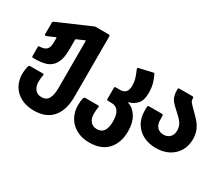

<svg xmlns="http://www.w3.org/2000/svg" viewBox="-128 -911 1727 1481"><g transform="rotate(30 735.0 -171.0)"><path d="M51 30Q51 -8 61 -45Q63 -50 65.5 -52.5Q68 -55 73 -55H188Q198 -55 196 -44Q190 -14 190 16Q190 58 210.5 83.5Q231 109 269 109Q311 109 329.5 76.5Q348 44 348 -20V-435Q348 -438 346 -439.5Q344 -441 340 -439L276 -411Q272 -409 272 -403V-315Q272 -237 248 -194Q224 -151 179 -135Q134 -119 62 -121Q51 -121 51 -132V-212Q51 -218 53.5 -220Q56 -222 63 -222Q103 -223 122 -241.5Q141 -260 141 -307V-343Q141 -347 138.5 -348Q136 -349 133 -347L69 -319Q63 -317 60 -317Q51 -317 51 -327V-427Q51 -438 60 -442L337 -562Q339 -563 346.5 -566.5Q354 -570 360 -570H476Q488 -570 488 -559V-20Q488 98 432.5 163Q377 228 269 228Q200 228 150.5 201Q101 174 76 128.5Q51 83 51 30Z M544 23Q544 -16 552 -45Q554 -50 556.5 -52.5Q559 -55 564 -55H679Q691 -55 689 -44Q683 -14 683 16Q683 58 703.5 83.5Q724 109 762 109Q841 109 841 -4Q841 -123 759 -123H728Q717 -123 717 -134V-232Q717 -243 728 -243H765Q832 -243 832 -316Q832 -349 824.5 -375Q817 -401 808.5 -420.5Q800 -440 798 -446Q797 -448 797 -452Q797 -459 804 -460L922 -487Q924 -488 927 -488Q931 -488 934 -482Q951 -448 960.5 -412.5Q970 -377 970 -330Q970 -268 942 -236Q914 -204 874 -194Q869 -193 869 -190.5Q869 -188 873 -187Q921 -171 950.5 -121Q980 -71 980 3Q980 106 924 167Q868 228 762 228Q693 228 643.5 199.5Q594 171 569 124Q544 77 544 23Z M1011 -194V-231Q1011 -245 1026 -245H1136Q1150 -245 1150 -231V-198Q1150 -156 1171.5 -133.5Q1193 -111 1228 -111Q1262 -111 1283.5 -132Q1305 -153 1305 -190Q1305 -216 1295 -239.5Q1285 -263 1251 -295L1211 -332Q1185 -356 1172 -372.5Q1159 -389 1153 -411Q1147 -433 1147 -469Q1147 -480 1157 -480H1274Q1285 -480 1285 -469Q1285 -449 1292.5 -438Q1300 -427 1329 -398L1369 -358Q1410 -317 1427 -279Q1444 -241 1444 -193Q1444 -136 1417.5 -90Q1391 -44 1342 -18Q1293 8 1228 8Q1162 8 1113 -18.5Q1064 -45 1037.5 -91Q1011 -137 1011 -194Z"/></g></svg>

Font: Barlow GEO Bold
Style: Regular
Weight: 700
Designer: Jeremy Tribby
Foundry: Tribby Type
Version: Version 1.408